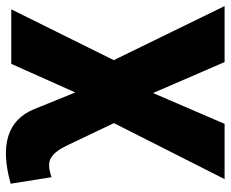

<svg xmlns="http://www.w3.org/2000/svg" viewBox="-85 -483 778 648"><g transform="rotate(-90 304.0 -159.0)"><path d="M23.5 210 212.5 -163.5 137 -322Q118 -362 95.5 -375.8Q73 -389.5 30 -374L8 -512Q204.5 -567 259.5 -433L316 -294L412.5 -510H596.5L425 -164L607.5 210H418.5L314 -31.5L210 210Z"/></g></svg>

Font: Geologica
Style: Bold
Weight: 700
Designer: Sindre Bremnes, Frode Helland
Foundry: Monokrom Skriftforlag AS
Version: Version 1.010; ttfautohint (v1.8.4.7-5d5b);gftools[0.9.28]